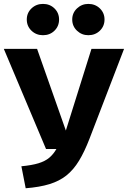

<svg xmlns="http://www.w3.org/2000/svg" viewBox="-25 -966 668 1003"><path d="M623.1 -710.8 442.6 -241.5Q416.4 -173.3 387.7 -126.2Q359 -79 322.1 -49.5Q285.1 -20 233.3 -4.1Q181.5 11.8 109.2 17.4L86.7 -97.4Q141.5 -102.6 175.9 -113.1Q210.3 -123.6 232.1 -141.8Q253.8 -160 269.7 -187.7H215.4L-5.1 -710.8H168.7L319 -284.1L452.8 -710.8ZM199.5 -782.1Q164.1 -782.1 139.5 -805.6Q114.9 -829.2 114.9 -864.1Q114.9 -898.5 139.5 -922.1Q164.1 -945.6 199.5 -945.6Q235.4 -945.6 259.5 -922.1Q283.6 -898.5 283.6 -864.1Q283.6 -829.2 259.5 -805.6Q235.4 -782.1 199.5 -782.1ZM436.4 -782.1Q402.1 -782.1 377.2 -805.6Q352.3 -829.2 352.3 -864.1Q352.3 -898.5 377.2 -922.1Q402.1 -945.6 436.4 -945.6Q472.3 -945.6 496.7 -922.1Q521 -898.5 521 -864.1Q521 -829.2 496.7 -805.6Q472.3 -782.1 436.4 -782.1Z"/></svg>

Font: FiraCode Nerd Font Mono
Style: Bold
Weight: 700
Monospace: yes
Designer: Carrois Corporate, Edenspiekermann AG, Nikita Prokopov
Foundry: Carrois Corporate, Edenspiekermann AG, Nikita Prokopov
Version: Version 6.002;Nerd Fonts 3.3.0